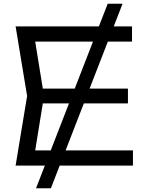

<svg xmlns="http://www.w3.org/2000/svg" viewBox="-20 -892 791 1034"><path d="M560 -872H640L254 122H174ZM669 -415V-335H158V-415ZM217 -375 160 -23 110 -82H696V0H64L126 -375L64 -750H691V-668H110L160 -727Z"/></svg>

Font: Unbounded Light
Style: Regular
Weight: 300
Designer: Luke Prowse, Jean-Baptiste Morizot, Fátima Lázaro, Florian Runge
Foundry: NaN
Version: Version 1.700